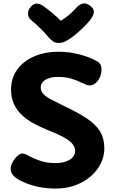

<svg xmlns="http://www.w3.org/2000/svg" viewBox="-20 -1074 665 1113"><path d="M546.1 -716.9Q555.2 -711.7 561.8 -701.1Q568.4 -690.4 568.4 -671.1Q568.4 -646.7 558.6 -625.4Q548.7 -604.1 533.2 -591.5Q517.8 -578.9 500.1 -578.9Q490.3 -578.9 480.6 -582.8Q470.8 -586.7 452 -595.1Q422 -609.8 390.5 -618.9Q359 -628.1 314 -628.1Q285.6 -628.1 263.6 -620.7Q241.7 -613.3 228.9 -599.7Q216.2 -586 216.2 -567.6Q216.2 -544.7 232.6 -527.8Q248.9 -511 279.6 -495.6Q310.3 -480.1 352.3 -459.1Q430.3 -422.1 481.9 -388.4Q533.6 -354.7 559.2 -313.4Q584.8 -272.1 584.8 -212.2Q584.8 -169.2 564.9 -127.9Q545.1 -86.7 507.9 -53.6Q470.8 -20.6 419 -0.8Q367.2 19 302.6 19Q252.6 19 208.2 10.3Q163.8 1.6 129.3 -12.8Q94.8 -27.1 72.8 -42.3Q41.7 -65.6 41.7 -94Q41.7 -113.8 53 -134.3Q64.3 -154.8 80.1 -169.3Q95.8 -183.9 108.9 -183.9Q116.9 -183.9 127.4 -180.1Q137.9 -176.2 150.9 -168.2Q181.2 -152.2 217.1 -140.4Q252.9 -128.7 301.6 -128.7Q338.1 -128.7 363.4 -138.3Q388.8 -148 402.2 -163.5Q415.6 -179 415.6 -197.8Q415.6 -222.7 398.1 -242.1Q380.7 -261.6 345.3 -280.6Q310 -299.7 254.2 -321.1Q213.3 -338.1 175.5 -358.3Q137.7 -378.4 108.2 -405.9Q78.7 -433.3 61.4 -469.8Q44.1 -506.3 44.1 -555Q44.1 -620.1 78.8 -669.3Q113.6 -718.4 175.9 -746.2Q238.2 -774 321 -774Q383 -774 443.5 -757.9Q504 -741.9 546.1 -716.9ZM424.4 -1031.1Q436.7 -1044.9 455.9 -1052.1Q475.2 -1059.3 498 -1043.8Q520.7 -1029.1 523.4 -1012.4Q526.2 -995.7 515.4 -977Q502.6 -955.4 480.7 -932.7Q458.8 -909.9 436.1 -889.8Q413.4 -869.8 396.4 -857.4Q376.4 -843.4 359.2 -834.3Q342 -825.1 320.9 -825.1Q299.2 -825.1 285.7 -835.4Q272.1 -845.8 260.2 -859.4Q240.6 -883.7 215.1 -908.4Q189.7 -933.2 156.4 -961.6Q142.9 -973.9 142.4 -995.2Q141.9 -1016.4 158.9 -1035.2Q176.9 -1054.8 194.1 -1053.2Q211.2 -1051.7 225.8 -1042.6Q250.2 -1026.6 281 -1000.4Q311.8 -974.2 333 -953.6Q349.8 -964.3 365.3 -975.9Q380.9 -987.4 395.7 -1001.4Q410.4 -1015.3 424.4 -1031.1Z"/></svg>

Font: Playpen Sans Thai
Style: Regular
Weight: 400
Designer: Sirin Gunkloy, Laura Meseguer, Veronika Burian, José Scaglione
Foundry: TypeTogether
Version: Version 2.000